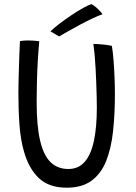

<svg xmlns="http://www.w3.org/2000/svg" viewBox="-20 -874 646 914"><path d="M297.5 19.5Q212.5 19.5 164.2 -26.8Q116 -73 93.5 -155Q78 -209 72.8 -279Q67.5 -349 67.5 -432Q67.5 -461 68.5 -495Q69.5 -529 70.5 -563.5Q71.5 -598 72.8 -628Q74 -658 75 -678.5Q84.5 -680 95 -680.8Q105.5 -681.5 115.5 -681.5Q130.5 -681.5 144 -680.2Q157.5 -679 167 -677.5Q163 -636 160 -585.5Q157 -535 155.8 -484Q154.5 -433 154.5 -389.5Q154.5 -332.5 158.5 -286.2Q162.5 -240 171 -204.5Q187 -135.5 220.2 -102.5Q253.5 -69.5 305.5 -69.5Q353.5 -69.5 383.2 -103.5Q413 -137.5 427 -203Q441 -268.5 441 -362Q441 -385 440.2 -415Q439.5 -445 438.2 -478.5Q437 -512 435.2 -545.8Q433.5 -579.5 430.8 -610Q428 -640.5 424.5 -665Q435.5 -665 448.2 -664Q461 -663 473.8 -661.8Q486.5 -660.5 496.8 -658.8Q507 -657 512.5 -655.5Q517.5 -626 520.5 -587.5Q523.5 -549 525.2 -507.5Q527 -466 527 -426.5Q527 -329 518 -247.5Q509 -166 484.8 -106.2Q460.5 -46.5 415.2 -13.5Q370 19.5 297.5 19.5ZM415.5 -854.5Q427.5 -848 438.5 -838.2Q449.5 -828.5 457.5 -819.5Q465.5 -810.5 468 -806Q452.5 -801.5 422.8 -787.5Q393 -773.5 359.8 -755.8Q326.5 -738 299.5 -722.5Q272.5 -707 261.5 -700.5L220.5 -724.5Q233.5 -738.5 260 -758.8Q286.5 -779 317.2 -799.8Q348 -820.5 374.8 -835.5Q401.5 -850.5 415.5 -854.5Z"/></svg>

Font: Grandstander Thin Light
Style: Regular
Weight: 300
Version: Version 1.200